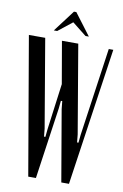

<svg xmlns="http://www.w3.org/2000/svg" viewBox="-96 -907 617 961"><g transform="rotate(10 212.5 -426.5)"><path d="M325 -251 329 -211H336L340 -251L404 -699H427L325 0H286L224 -362L220 -402H213L209 -362L157 0H118L-2 -699H81L157 -251L161 -211H168L172 -251L203 -485L166 -699H249ZM200 -853H212L295 -743H278L206 -800L134 -743H117Z"/></g></svg>

Font: Moniqa SemBd Narrow Heading
Style: Regular
Weight: 600
Width: 4
Designer: Rajesh Rajput
Foundry: Rajesh Rajput
Version: Version 1.000